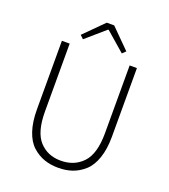

<svg xmlns="http://www.w3.org/2000/svg" viewBox="-152 -947 938 1068"><g transform="rotate(20 317.0 -413.5)"><path d="M316 12Q271 12 233.5 -1Q196 -14 163.5 -43Q131 -72 113 -125.5Q95 -179 95 -253V-659H141V-258Q141 -136 189.5 -83Q238 -30 316 -30Q396 -30 446 -83Q496 -136 496 -258V-659H539V-253Q539 -179 520.5 -125.5Q502 -72 469.5 -43Q437 -14 399.5 -1Q362 12 316 12ZM182 -726 295 -839H339L452 -726L432 -707L319 -805H315L202 -707Z"/></g></svg>

Font: Toshiba Sans Light
Style: Regular
Weight: 300
Designer: Paul D. Hunt
Foundry: Toshiba Corporation
Version: Version 2.020;PS 2.0;hotconv 1.0.86;makeotf.lib2.5.63406